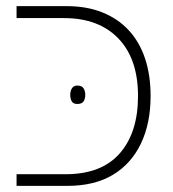

<svg xmlns="http://www.w3.org/2000/svg" viewBox="-20 -606 565 626"><path d="M34 0V-38H194Q311 -38 370.5 -106Q430 -174 430 -293Q430 -414 366 -480.5Q302 -547 189 -547H34V-586H197Q263 -586 314 -565.5Q365 -545 400 -507Q435 -469 453 -415Q471 -361 471 -293Q471 -204 439.5 -138Q408 -72 348 -36Q288 0 200 0ZM209 -297Q209 -309 214.5 -318Q220 -327 232 -327Q247 -327 252.5 -318Q258 -309 258 -297Q258 -284 252.5 -275.5Q247 -267 232 -267Q219 -267 214 -275.5Q209 -284 209 -297Z"/></svg>

Font: Noto Sans Hebrew ExtraLight
Style: Regular
Weight: 250
Designer: Monotype Design Team
Foundry: Monotype Imaging Inc.
Version: Version 2.003